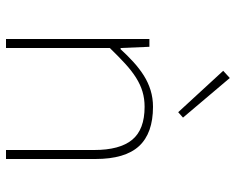

<svg xmlns="http://www.w3.org/2000/svg" viewBox="-93 -693 786 640"><g transform="rotate(90 300.0 -373.0)"><path d="M110 0V-478H136L140 -382H144Q165 -405 187 -425Q209 -445 232 -459.5Q255 -474 281 -482Q307 -490 336 -490Q424 -490 467 -443.5Q510 -397 510 -298V0H480V-294Q480 -379 446 -420.5Q412 -462 336 -462Q309 -462 285.5 -455Q262 -448 239 -433.5Q216 -419 192 -397Q168 -375 140 -346V0ZM354 -574 216 -724 240 -746 372 -590Z"/></g></svg>

Font: Source Code Pro ExtraLight
Style: Regular
Weight: 200
Monospace: yes
Designer: Paul D. Hunt, Teo Tuominen
Foundry: Adobe Systems Incorporated
Version: Version 2.030;PS 1.000;hotconv 16.6.51;makeotf.lib2.5.65220